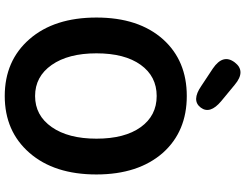

<svg xmlns="http://www.w3.org/2000/svg" viewBox="-132 -888 1034 810"><g transform="rotate(90 385.0 -483.0)"><path d="M146 -654Q236 -754 385 -754Q534 -754 624 -654Q716 -550 716 -372.5Q716 -195 625 -90.5Q534 14 385 14Q236 14 145 -90.5Q54 -195 54 -373Q54 -551 146 -654ZM254 -184Q303 -114 385 -114Q467 -114 516 -184Q565 -254 565 -373Q565 -492 516.5 -559.5Q468 -627 385 -627Q302 -627 253.5 -559.5Q205 -492 205 -373Q205 -254 254 -184ZM434 -813Q404 -773 343 -815L269 -864Q206 -907 243 -956Q280 -1005 338 -956L407 -899Q463 -852 434 -813Z"/></g></svg>

Font: Resource Han Rounded KR
Style: Bold
Weight: 700
Designer: Cyano Hao (round all glyphs); Ryoko NISHIZUKA 西塚涼子 (kana, bopomofo & ideographs); Paul D. Hunt (Latin, Greek & Cyrillic)
Foundry: Cyano Hao
Version: 0.990